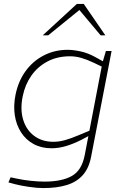

<svg xmlns="http://www.w3.org/2000/svg" viewBox="-20 -750 632 979"><path d="M201 209Q170 209 128.5 203Q87 197 56 189L23 180L34 154L67 161Q99 168 137.5 172Q176 176 207 176Q295 176 346 147.5Q397 119 412 41L501 -423L502 -429L520 -490H549L445 47Q434 107 402.5 142.5Q371 178 320.5 193.5Q270 209 201 209ZM243 6Q191 6 151.5 -15.5Q112 -37 87.5 -75Q63 -113 55.5 -162Q48 -211 59 -266Q73 -336 110.5 -387.5Q148 -439 203.5 -467.5Q259 -496 325 -496Q353 -496 390.5 -488Q428 -480 464 -460L513 -433L502 -409L456 -431Q422 -447 393.5 -455Q365 -463 337 -463Q272 -463 222 -436.5Q172 -410 140 -364.5Q108 -319 96 -260Q82 -193 98 -140Q114 -87 154.5 -57Q195 -27 252 -27Q281 -27 311.5 -35.5Q342 -44 382 -61L437 -84L440 -61L393 -36Q353 -16 316 -5Q279 6 243 6ZM493 -570 373 -713 372 -730H407L517 -570ZM198 -570 372 -730H407L391 -704L226 -570Z"/></svg>

Font: REM Thin
Style: Italic
Weight: 250
Italic angle: -11°
Designer: Octavio Pardo
Foundry: Ashler Design
Version: Version 1.005;gftools[0.9.28]